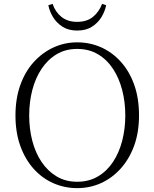

<svg xmlns="http://www.w3.org/2000/svg" viewBox="-20 -958 799 993"><path d="M230 -931 252 -938Q266 -896 298 -870.5Q330 -845 379 -845Q429 -845 460.5 -870.5Q492 -896 508 -938L529 -931Q523 -900 505 -870Q487 -840 456 -820Q425 -800 379 -800Q334 -800 303 -820Q272 -840 254 -870Q236 -900 230 -931ZM131 -361Q131 -292 147 -230Q163 -168 195 -120.5Q227 -73 273 -45.5Q319 -18 379 -18Q440 -18 486.5 -45.5Q533 -73 564.5 -120.5Q596 -168 612 -230Q628 -292 628 -361Q628 -430 612 -492Q596 -554 564.5 -602Q533 -650 486.5 -677.5Q440 -705 379 -705Q319 -705 273 -677.5Q227 -650 195 -602Q163 -554 147 -492Q131 -430 131 -361ZM379 -739Q445 -739 502.5 -713.5Q560 -688 604.5 -639Q649 -590 674 -520Q699 -450 699 -361Q699 -274 674 -205Q649 -136 604.5 -86.5Q560 -37 502.5 -11Q445 15 379 15Q314 15 256 -10.5Q198 -36 154 -85Q110 -134 85 -203.5Q60 -273 60 -361Q60 -448 85 -518Q110 -588 154.5 -637Q199 -686 256.5 -712.5Q314 -739 379 -739Z"/></svg>

Font: Early Summer Mincho VF
Style: Regular
Weight: 250
Designer: GuiWonder
Version: Version 1.002